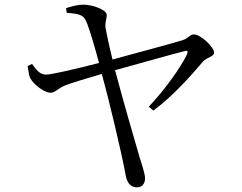

<svg xmlns="http://www.w3.org/2000/svg" viewBox="-20 -771 1040 826"><path d="M267 -716C314 -712 337 -709 349 -683C364 -652 391 -557 406 -500C308 -475 199 -449 176 -450C148 -451 132 -477 118 -496L99 -487C102 -463 105 -445 110 -435C126 -405 172 -372 198 -372C219 -372 231 -394 267 -406C288 -414 359 -436 418 -453C449 -340 500 -127 519 -26C524 10 538 35 569 35C592 35 604 19 604 -5C604 -21 591 -62 581 -93C561 -161 510 -337 475 -469C571 -495 727 -540 774 -551C786 -554 791 -553 784 -536C757 -481 692 -388 620 -312L640 -295C734 -366 811 -457 854 -507C869 -524 901 -527 901 -545C901 -567 845 -623 813 -623C798 -623 787 -604 765 -598C721 -584 558 -541 464 -515C451 -567 438 -628 434 -651C431 -677 440 -690 439 -708C438 -728 381 -751 338 -751C315 -751 290 -744 264 -736Z"/></svg>

Font: Source Han Serif
Style: Regular
Weight: 400
Designer: Ryoko NISHIZUKA 西塚涼子 (kana & ideographs); Frank Grießhammer (Latin, Greek & Cyrillic); Wenlong ZHANG 张文龙 (bopomofo); San
Foundry: Adobe Systems Incorporated
Version: Version 1.001;PS 1.001;hotconv 16.6.54;makeotf.lib2.5.65590